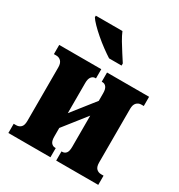

<svg xmlns="http://www.w3.org/2000/svg" viewBox="-179 -889 946 1012"><g transform="rotate(30 293.5 -383.0)"><path d="M20 0V-56H35Q52 -56 63.5 -67Q75 -78 75 -105V-431Q75 -456 63.5 -468Q52 -480 35 -480H20V-536H276V-480H271Q258 -480 248.5 -468Q239 -456 239 -431V-247L348 -385V-431Q348 -456 339 -468Q330 -480 316 -480H311V-536H567V-480H552Q535 -480 523.5 -468Q512 -456 512 -431V-105Q512 -78 523.5 -67Q535 -56 552 -56H567V0H311V-56H316Q330 -56 339 -67Q348 -78 348 -105V-295L239 -157V-105Q239 -78 248.5 -67Q258 -56 271 -56H276V0ZM283 -606Q261 -620 234.5 -639.5Q208 -659 182.5 -681Q157 -703 137.5 -723Q118 -743 110 -756V-766H272Q281 -744 297 -717Q313 -690 330 -664Q347 -638 359 -619V-606Z"/></g></svg>

Font: Noto Serif ExtraCondensed Black
Style: Regular
Weight: 900
Width: 2
Designer: Monotype Design Team
Foundry: Monotype Imaging Inc.
Version: Version 2.015; ttfautohint (v1.8.4.7-5d5b)